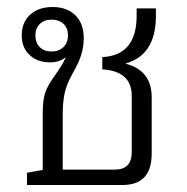

<svg xmlns="http://www.w3.org/2000/svg" viewBox="-20 -528 533 548"><path d="M57 0V-35L102 -43V-205Q102 -244 109.5 -265Q117 -286 139 -316Q159 -344 168 -365Q150 -350 123 -350Q87 -350 64.5 -371Q42 -392 42 -427Q42 -464 66 -486Q90 -508 130 -508Q171 -508 195 -484.5Q219 -461 219 -419Q219 -395 212 -372Q205 -349 186 -316Q170 -287 164.5 -262Q159 -237 159 -199V-44H308Q356 -44 356 -94V-254Q356 -325 272 -330V-365Q370 -370 370 -483V-504H425V-483Q425 -371 339 -347V-346Q413 -327 413 -250V-90Q413 0 330 0ZM127 -381Q148 -381 161 -393.5Q174 -406 174 -427Q174 -448 161 -460Q148 -472 127 -472Q106 -472 93.5 -459.5Q81 -447 81 -427Q81 -406 93.5 -393.5Q106 -381 127 -381Z"/></svg>

Font: Noto Sans Thai Looped UI Light
Style: Regular
Weight: 300
Designer: Cadson Demak Team
Foundry: Cadson Demak Co., Ltd.
Version: Version 1.000